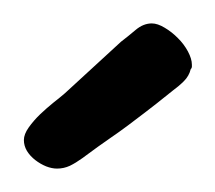

<svg xmlns="http://www.w3.org/2000/svg" viewBox="-35 -687 184 164"><path d="M-14.6 -567.4Q-14.6 -572.3 -10.5 -578.1Q-6.3 -584 -0.7 -589.4Q4.9 -594.7 10.7 -599.4Q16.6 -604 20.5 -607.4L68.4 -651.4Q74.2 -655.8 80.8 -661.4Q87.4 -667 94.7 -667Q99.6 -667 105.7 -663.3Q111.8 -659.7 116.9 -654.5Q122.1 -649.4 125.5 -643.1Q128.9 -636.7 128.9 -631.8Q128.9 -630.9 128.9 -629.9Q128.9 -628.9 127.9 -627.9Q126.5 -622.1 122.1 -617.7Q117.7 -613.3 112.3 -609.4Q97.2 -597.2 89.1 -591.1Q81.1 -585 74.2 -579.8Q67.4 -574.7 58.8 -568.8Q50.3 -563 35.2 -551.8Q29.8 -547.9 24.7 -545.4Q19.5 -543 13.7 -543Q9.3 -543 4.4 -544.9Q-0.5 -546.9 -4.9 -550.3Q-9.3 -553.7 -12 -558.1Q-14.6 -562.5 -14.6 -567.4Z"/></svg>

Font: Just Another Hand
Style: Regular
Weight: 400
Designer: Astigmatic (AOETI)
Foundry: Astigmatic (AOETI)
Version: Version 1.001